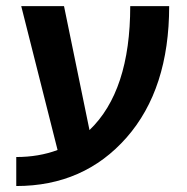

<svg xmlns="http://www.w3.org/2000/svg" viewBox="-20 -540 622 640"><path d="M34.2 -16.6Q109.4 -16.6 171.9 -40L50.8 -519.5H193.4L278.3 -106.4Q414.1 -236.3 414.1 -519.5H543.9Q543.9 -243.2 401.9 -81.5Q259.8 80.1 34.2 80.1Z"/></svg>

Font: GenEi M Gothic v2 Bold
Style: Regular
Weight: 700
Version: Version 2.0